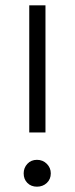

<svg xmlns="http://www.w3.org/2000/svg" viewBox="-20 -694 281 722"><path d="M90 -196V-674H151V-196ZM69 -42Q69 -63 83 -78Q97 -93 119 -93Q141 -93 156 -78Q171 -63 171 -42Q171 -20 156 -6Q141 8 119 8Q97 8 83 -6Q69 -20 69 -42Z"/></svg>

Font: Hind Variable Light
Style: Regular
Weight: 300
Designer: Manushi Parikh, Satya Rajpurohit
Foundry: Indian Type Foundry
Version: Version 3.000